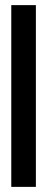

<svg xmlns="http://www.w3.org/2000/svg" viewBox="-20 -731 186 749"><path d="M120 -711V-2H24V-711Z"/></svg>

Font: Fundamental  Brigade Condensed
Style: Regular
Weight: 400
Width: 3
Designer: Peter Wiegel, original typeface by Carl Albert Fahrenwaldt 1901
Foundry: Peter Wiegel
Version: Version 0.000 2012 initial release